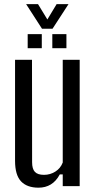

<svg xmlns="http://www.w3.org/2000/svg" viewBox="-20 -884 454 912"><path d="M163 7.5Q108.5 7.5 80 -22.5Q51.5 -52.5 51.5 -120V-600H132L132.5 -113.5Q132.5 -81.5 145.8 -67.5Q159 -53.5 189 -53.5Q218.5 -53.5 243 -69Q267.5 -84.5 278 -112V-600H358.5V0H278V-55.5H264Q246.5 -23 221.2 -7.8Q196 7.5 163 7.5ZM228.5 -655V-722H295.5V-655ZM111.5 -655V-722H178.5V-655ZM179.5 -747.5 104 -864.5H160.5L205 -791.5L249 -864.5H305.5L229.5 -747.5Z"/></svg>

Font: Big Shoulders Text Thin
Style: Regular
Weight: 400
Version: Version 2.002